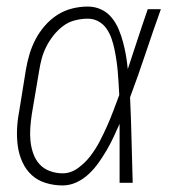

<svg xmlns="http://www.w3.org/2000/svg" viewBox="-20 -558 540 586"><path d="M171 8Q145 8 120 0.5Q95 -7 77 -23.5Q59 -40 48.5 -63Q38 -86 34.5 -111Q31 -136 32 -162.5Q33 -189 38 -215L59 -345Q63 -369 70 -392.5Q77 -416 88.5 -438Q100 -460 117 -479.5Q134 -499 155 -512.5Q176 -526 200 -532Q224 -538 248 -538Q270 -538 289 -529Q308 -520 321 -504Q334 -488 342 -469Q350 -450 355.5 -429.5Q361 -409 364.5 -388.5Q368 -368 370 -347Q385 -392 400 -438Q415 -484 431 -530H471Q447 -463 424.5 -395.5Q402 -328 377 -261Q380 -196 381.5 -130.5Q383 -65 385 0H345Q345 -45 345 -90Q345 -135 345 -180Q336 -160 326.5 -139.5Q317 -119 305.5 -99.5Q294 -80 281 -61.5Q268 -43 251 -27Q234 -11 213.5 -1.5Q193 8 171 8ZM171 -29Q196 -29 218 -45Q240 -61 256 -82Q272 -103 284 -126Q296 -149 306.5 -172.5Q317 -196 326 -220Q335 -244 344 -268Q343 -286 342 -303.5Q341 -321 339.5 -338.5Q338 -356 335.5 -373Q333 -390 329.5 -407Q326 -424 320.5 -440Q315 -456 305.5 -470Q296 -484 281 -492.5Q266 -501 248 -501Q229 -501 209 -496Q189 -491 172.5 -478.5Q156 -466 143 -449.5Q130 -433 121 -415Q112 -397 107 -378Q102 -359 99 -339L77 -209Q74 -189 72.5 -168.5Q71 -148 73 -128Q75 -108 81.5 -89.5Q88 -71 100.5 -57Q113 -43 132 -36Q151 -29 171 -29Z"/></svg>

Font: Iosevka Slab Extralight
Style: Italic
Weight: 200
Italic angle: -9°
Monospace: yes
Designer: Belleve Invis
Foundry: Belleve Invis
Version: Version 11.1.1; ttfautohint (v1.8.3)